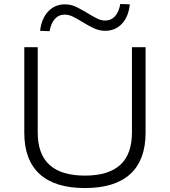

<svg xmlns="http://www.w3.org/2000/svg" viewBox="-20 -944 860 972"><path d="M410 8Q258 8 180.5 -63Q103 -134 103 -272V-705H171V-274Q171 -163 231 -109Q291 -55 410 -55Q529 -55 588.5 -109Q648 -163 648 -274V-705H717V-272Q717 -134 639.5 -63Q562 8 410 8ZM231 -786 183 -788Q190 -850 224 -886Q258 -922 309 -922Q340 -922 368 -908Q396 -894 424 -877Q450 -861 471 -850.5Q492 -840 512 -840Q543 -840 562.5 -862Q582 -884 589 -924L637 -922Q631 -860 597.5 -824Q564 -788 512 -788Q482 -788 453 -802Q424 -816 395 -834Q371 -849 349.5 -859.5Q328 -870 308 -870Q277 -870 257.5 -848Q238 -826 231 -786Z"/></svg>

Font: Nunito Sans 10pt SemiExpanded Light
Style: Regular
Weight: 300
Width: 6
Designer: Vernon Adams
Foundry: Vernon Adams
Version: Version 3.101;gftools[0.9.27]